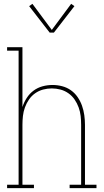

<svg xmlns="http://www.w3.org/2000/svg" viewBox="-20 -981 540 1001"><path d="M17 0V-18H77V-717H17V-735H97V-423Q105 -448 119.5 -470.5Q134 -493 155 -508.5Q176 -524 201.5 -531Q227 -538 254 -538Q279 -538 304 -531.5Q329 -525 349.5 -510.5Q370 -496 384.5 -475Q399 -454 407.5 -430Q416 -406 419.5 -380.5Q423 -355 423 -330V-18H483V0H343V-18H403V-330Q403 -353 400.5 -376Q398 -399 390 -421Q382 -443 369 -462Q356 -481 337 -494.5Q318 -508 295.5 -514Q273 -520 250 -520Q227 -520 204.5 -514Q182 -508 163 -494.5Q144 -481 131 -462Q118 -443 110 -421Q102 -399 99.5 -376Q97 -353 97 -330V-18H157V0ZM261 -811H239L132 -949L149 -961L250 -825L351 -961L368 -949Z"/></svg>

Font: Iosevka Slab Thin
Style: Regular
Weight: 100
Monospace: yes
Designer: Belleve Invis
Foundry: Belleve Invis
Version: Version 11.1.0; ttfautohint (v1.8.3)